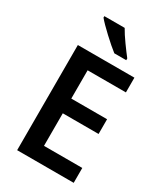

<svg xmlns="http://www.w3.org/2000/svg" viewBox="-227 -1034 976 1129"><g transform="rotate(30 261.0 -469.5)"><path d="M469 0H85V-714H469V-614H209V-422H452V-322H209V-101H469ZM273 -939H135V-929Q158 -901 209 -853.5Q260 -806 295 -779H376V-791Q354 -819 323 -862Q292 -905 273 -939Z"/></g></svg>

Font: Noto Sans Display Medium
Style: Regular
Weight: 500
Designer: Monotype Design Team
Foundry: Monotype Imaging Inc.
Version: Version 1.900